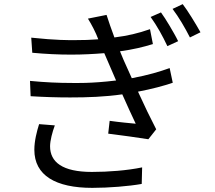

<svg xmlns="http://www.w3.org/2000/svg" viewBox="-20 -862 1040 928"><path d="M814 -819C845 -778 874 -728 898 -681L949 -706C925 -749 887 -811 863 -842ZM708 -780C739 -737 766 -688 789 -639L841 -663C836 -674 829 -686 822 -699L800 -737C785 -762 770 -786 758 -802ZM800 -533C753 -516 697 -499 617 -484C600 -521 586 -553 577 -573L560 -614C624 -623 670 -634 719 -649L705 -721C648 -701 597 -689 533 -681C518 -720 506 -757 495 -790L405 -772C422 -745 444 -703 455 -672C418 -669 380 -668 339 -668C315 -668 252 -667 131 -680L136 -607C200 -601 263 -598 324 -598C381 -598 435 -601 484 -605L541 -473C420 -458 340 -461 328 -461C263 -461 197 -464 125 -471L128 -397C192 -393 256 -391 319 -391C404 -391 487 -394 571 -406C594 -355 617 -303 636 -264C605 -267 559 -271 510 -278L503 -216C568 -208 646 -197 697 -189L735 -237C708 -289 676 -355 647 -419C715 -432 771 -447 815 -462ZM169 -262C158 -227 146 -181 146 -138C146 -14 249 46 426 46C506 46 604 38 665 27L667 -53C595 -38 504 -31 424 -31C281 -31 222 -79 222 -155C222 -182 233 -224 245 -256Z"/></svg>

Font: Spoqa Han Sans Neo Regular
Style: Regular
Weight: 400
Designer: [Spoqa Han Sans Neo] Dong-huui Kim  Younghwa Kang  Yujin Lee  [Noto Sans] Ryoko NISHIZUKA  (kana & ideographs); Paul D. 
Foundry: Spoqa (http://www.spoqa-han-sans.com)
Version: Version 1.000